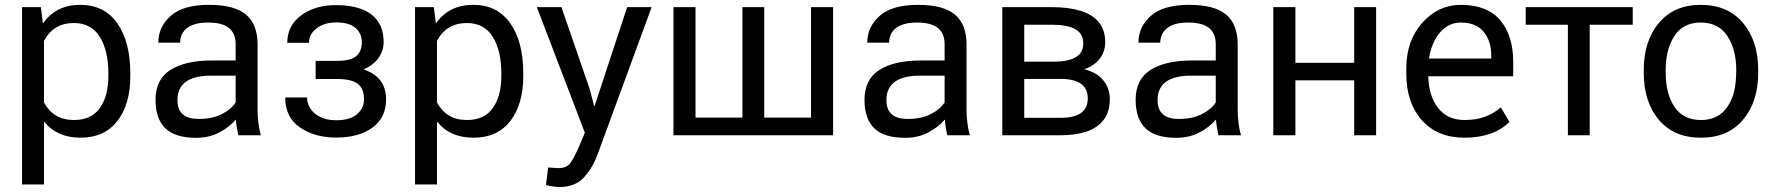

<svg xmlns="http://www.w3.org/2000/svg" viewBox="-20 -558 7320 792"><path d="M161.5 203H71V-528.5H148.5L157 -461Q210.5 -538 311 -538Q410.5 -538 464 -461.8Q517.5 -385.5 517.5 -255V-244.5Q517.5 -127.5 464 -58.8Q410.5 10 312.5 10Q215 10 163 -55.5L161.5 -55ZM285.5 -63Q357 -63 392 -112.5Q427 -162 427 -244.5V-255Q427 -348.5 391.8 -405.8Q356.5 -463 284.5 -463Q200.5 -463 161.5 -389.5V-135Q181.5 -99 211.8 -81Q242 -63 285.5 -63Z M789.5 10.5Q702.5 10.5 662 -28.8Q621.5 -68 621.5 -146.5Q621.5 -230 682.5 -269.2Q743.5 -308.5 854.5 -308.5H952V-375.5Q952 -420 924.5 -442.5Q897 -465 837.5 -465Q797.5 -465 772 -454Q746.5 -443 734.8 -424.2Q723 -405.5 723 -382H633Q633 -447 684 -492.5Q735 -538 842.5 -538Q947 -538 994.8 -497.8Q1042.5 -457.5 1042.5 -374.5V-106.5Q1042.5 -48.5 1056 0H963Q954.5 -38 953 -65Q925 -32.5 883.5 -11Q842 10.5 789.5 10.5ZM803 -67.5Q856 -67.5 895.2 -87.5Q934.5 -107.5 952 -135.5V-246H851.5Q712 -246 712 -145Q712 -67.5 798.5 -67.5Z M1366.5 9.5Q1279 9.5 1217.8 -32Q1156.5 -73.5 1156.5 -156H1246.5Q1246.5 -131 1260.8 -109.5Q1275 -88 1302 -75Q1329 -62 1366.5 -62Q1424.5 -62 1453 -87Q1481.5 -112 1481.5 -148.5Q1481.5 -192.5 1455.8 -212.2Q1430 -232 1372.5 -232H1282V-307H1372.5Q1424.5 -307 1448.5 -325.8Q1472.5 -344.5 1472.5 -384.5Q1472.5 -419.5 1446.8 -442.5Q1421 -465.5 1366.5 -465.5Q1318.5 -465.5 1286.5 -441.5Q1254.5 -417.5 1254.5 -381.5H1165Q1165 -452.5 1222.5 -494.8Q1280 -537 1366.5 -537Q1426.5 -537 1470.5 -520.8Q1514.5 -504.5 1538.5 -470.5Q1562.5 -436.5 1562.5 -384.5Q1562.5 -349.5 1542 -319.8Q1521.5 -290 1480 -271.5Q1572.5 -240.5 1572.5 -148.5Q1572.5 -96 1546 -61Q1519.5 -26 1473.2 -8.2Q1427 9.5 1366.5 9.5Z M1782.5 203H1692V-528.5H1769.5L1778 -461Q1831.5 -538 1932 -538Q2031.5 -538 2085 -461.8Q2138.5 -385.5 2138.5 -255V-244.5Q2138.5 -127.5 2085 -58.8Q2031.5 10 1933.5 10Q1836 10 1784 -55.5L1782.5 -55ZM1906.5 -63Q1978 -63 2013 -112.5Q2048 -162 2048 -244.5V-255Q2048 -348.5 2012.8 -405.8Q1977.5 -463 1905.5 -463Q1821.5 -463 1782.5 -389.5V-135Q1802.5 -99 1832.8 -81Q1863 -63 1906.5 -63Z M2287.5 213.5Q2276 213.5 2258.8 210.8Q2241.5 208 2232 205.5L2241 133L2283 135.5Q2316 135.5 2331 116.8Q2346 98 2368.5 46.5L2392.5 -10.5L2194.5 -528.5H2296L2412.5 -190.5L2431 -120H2432.5L2567 -528.5H2668L2444 81.5Q2424 135.5 2388 174.5Q2352 213.5 2287.5 213.5Z M3416.5 0H2758V-528.5H2849V-73H3042.5V-528.5H3132.5V-73H3325.5V-528.5H3416.5Z M3714 10.5Q3627 10.5 3586.5 -28.8Q3546 -68 3546 -146.5Q3546 -230 3607 -269.2Q3668 -308.5 3779 -308.5H3876.5V-375.5Q3876.5 -420 3849 -442.5Q3821.5 -465 3762 -465Q3722 -465 3696.5 -454Q3671 -443 3659.2 -424.2Q3647.5 -405.5 3647.5 -382H3557.5Q3557.5 -447 3608.5 -492.5Q3659.5 -538 3767 -538Q3871.5 -538 3919.2 -497.8Q3967 -457.5 3967 -374.5V-106.5Q3967 -48.5 3980.5 0H3887.5Q3879 -38 3877.5 -65Q3849.5 -32.5 3808 -11Q3766.5 10.5 3714 10.5ZM3727.5 -67.5Q3780.5 -67.5 3819.8 -87.5Q3859 -107.5 3876.5 -135.5V-246H3776Q3636.5 -246 3636.5 -145Q3636.5 -67.5 3723 -67.5Z M4327.5 -303.5Q4387 -304 4417.8 -322.2Q4448.5 -340.5 4448.5 -379Q4448.5 -419 4416 -437.5Q4383.5 -456 4320.5 -456H4205V-303.5ZM4354.5 -72Q4467.5 -72 4467 -152V-152.5Q4467 -232.5 4354.5 -232.5H4205V-72ZM4354.5 0H4114.5V-528.5H4320.5Q4388 -528.5 4437 -513.5Q4486 -498.5 4512.5 -466.5Q4539 -434.5 4539 -383.5Q4539 -346.5 4517.8 -317.5Q4496.5 -288.5 4454.5 -273V-271.5Q4506.5 -258.5 4532.2 -225.2Q4558 -192 4558 -150Q4558 -97.5 4533 -64.2Q4508 -31 4462.5 -15.5Q4417 0 4354.5 0Z M4832.5 10.5Q4745.5 10.5 4705 -28.8Q4664.5 -68 4664.5 -146.5Q4664.5 -230 4725.5 -269.2Q4786.5 -308.5 4897.5 -308.5H4995V-375.5Q4995 -420 4967.5 -442.5Q4940 -465 4880.5 -465Q4840.5 -465 4815 -454Q4789.5 -443 4777.8 -424.2Q4766 -405.5 4766 -382H4676Q4676 -447 4727 -492.5Q4778 -538 4885.5 -538Q4990 -538 5037.8 -497.8Q5085.5 -457.5 5085.5 -374.5V-106.5Q5085.5 -48.5 5099 0H5006Q4997.5 -38 4996 -65Q4968 -32.5 4926.5 -11Q4885 10.5 4832.5 10.5ZM4846 -67.5Q4899 -67.5 4938.2 -87.5Q4977.5 -107.5 4995 -135.5V-246H4894.5Q4755 -246 4755 -145Q4755 -67.5 4841.5 -67.5Z M5656.5 0H5566V-226.5H5323.5V0H5232.5V-528.5H5323.5V-299H5566V-528.5H5656.5Z M6021 10Q5909.5 10 5845.2 -62.2Q5781 -134.5 5781 -253.5V-275.5Q5781 -390.5 5847 -464.2Q5913 -538 6006.5 -538Q6114 -538 6168 -475Q6222 -412 6222 -302.5V-243.5H5871.5Q5873.5 -162.5 5912 -112.8Q5950.5 -63 6021 -63Q6068.5 -63 6104.8 -76.2Q6141 -89.5 6171 -115L6206.5 -55Q6140.5 10 6021 10ZM6131.5 -316.5V-329Q6131.5 -388 6100.2 -426.5Q6069 -465 6006.5 -465Q5971 -465 5943.5 -445.5Q5916 -426 5898.5 -392.5Q5881 -359 5874.5 -316.5Z M6537.5 0H6447.5V-456H6273.5V-528.5H6715V-456H6537.5Z M6996.5 10Q6885 10 6822.8 -63.8Q6760.5 -137.5 6760.5 -258V-269.5Q6760.5 -389 6823 -463.5Q6885.5 -538 6995.5 -538Q7107 -538 7169.8 -463.5Q7232.5 -389 7232.5 -269.5V-258Q7232.5 -138 7170 -64Q7107.5 10 6996.5 10ZM6996.5 -63Q7069 -63 7105.5 -117.5Q7126.5 -148.5 7134.2 -184.5Q7142 -220.5 7142 -269.5Q7142 -354.5 7105.2 -409.8Q7068.5 -465 6995.5 -465Q6923 -465 6887 -409.8Q6851 -354.5 6851 -269.5V-258Q6851 -171.5 6887.2 -117.2Q6923.5 -63 6996.5 -63Z"/></svg>

Font: Roberto Sans
Style: Regular
Weight: 400
Designer: Google (font) & Cristiano Sobral (main changes)
Version: Version 1.500; ttfautohint (v1.8.4.7-5d5b-dirty)